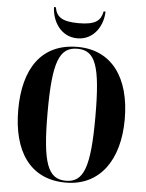

<svg xmlns="http://www.w3.org/2000/svg" viewBox="-61 -977 790 1036"><g transform="rotate(5 333.5 -459.0)"><path d="M329 -771C419 -771 467 -853 468 -928H458C448 -878 421 -853 329 -853C236 -853 208 -878 199 -928H189C191 -853 238 -771 329 -771ZM334 10C518 10 622 -136 622 -358C622 -583 520 -725 335 -725C139 -725 45 -582 45 -359C45 -137 139 10 334 10ZM334 0C237 0 204 -83 204 -358C204 -634 237 -715 335 -715C432 -715 463 -634 463 -358C463 -82 430 0 334 0Z"/></g></svg>

Font: Noto Serif Display Condensed Extra
Style: Regular
Weight: 800
Width: 3
Designer: Monotype Design Team
Foundry: Monotype Imaging Inc.
Version: Version 1.900